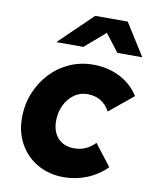

<svg xmlns="http://www.w3.org/2000/svg" viewBox="-85 -814 708 889"><g transform="rotate(10 269.0 -369.5)"><path d="M275 11Q207 11 153 -19.5Q99 -50 68.5 -104Q38 -158 38 -226Q38 -289 60 -343.5Q82 -398 120.5 -439Q159 -480 210.5 -503Q262 -526 321 -526Q390 -526 446.5 -497.5Q503 -469 536 -416L424 -324Q406 -356 380 -371.5Q354 -387 318 -387Q284 -387 256.5 -367.5Q229 -348 212.5 -314.5Q196 -281 196 -240Q196 -206 208.5 -181Q221 -156 244.5 -142.5Q268 -129 300 -129Q329 -129 353 -139.5Q377 -150 398 -172L476 -71Q436 -31 384 -10Q332 11 275 11ZM134 -599 290 -750H443L538 -599H421L357 -682L261 -599Z"/></g></svg>

Font: Red Hat Text
Style: Italic
Weight: 300
Italic angle: -12°
Designer: Pentagram, MCKL
Foundry: Pentagram, MCKL
Version: Version 1.023